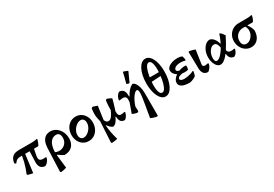

<svg xmlns="http://www.w3.org/2000/svg" viewBox="53 -1906 4731 3317"><g transform="rotate(-30 2418.5 -248.0)"><path d="M25 -282 4 -295 2 -302Q13 -384 57 -421.5Q101 -459 186 -459H439Q500 -459 547 -471L556 -461Q549 -432 538.5 -406.5Q528 -381 515 -356L505 -348H183Q139 -348 113.5 -343.5Q88 -339 70.5 -325Q53 -311 32 -282ZM200 12Q172 7 147 1Q122 -5 98 -13L91 -29Q173 -218 192 -423L255 -416ZM441 10Q384 6 355 -30.5Q326 -67 328 -134L338 -415H435L397 -214Q390 -175 400 -151.5Q410 -128 441 -120.5Q472 -113 527 -119L535 -108Q531 -84 516 -59Q501 -34 481 -15.5Q461 3 441 10Z M629 237 613 223 631 -240Q636 -351 682 -409Q728 -467 811 -467Q860 -467 901 -447Q942 -427 972.5 -392Q1003 -357 1020.5 -309Q1038 -261 1039 -205Q1039 -103 982.5 -46Q926 11 826 10Q795 -5 768.5 -21.5Q742 -38 719 -58L670 -23V-140Q713 -104 762 -98Q811 -92 854 -111Q897 -130 923.5 -170Q950 -210 950 -265Q950 -314 930 -340Q910 -366 871 -366Q819 -366 781.5 -333.5Q744 -301 725 -239.5Q706 -178 705 -92L740 213Q711 222 683.5 228Q656 234 629 237Z M1312 12Q1251 12 1203.5 -18.5Q1156 -49 1128.5 -102Q1101 -155 1101 -224Q1101 -295 1129.5 -350.5Q1158 -406 1208 -438Q1258 -470 1321 -470Q1382 -470 1429 -439.5Q1476 -409 1503.5 -356.5Q1531 -304 1531 -234Q1531 -164 1502.5 -108Q1474 -52 1425 -20Q1376 12 1312 12ZM1266 -83Q1297 -83 1328 -100.5Q1359 -118 1384.5 -146Q1410 -174 1425 -209.5Q1440 -245 1440 -280Q1440 -322 1419.5 -348Q1399 -374 1363 -374Q1333 -374 1302.5 -357Q1272 -340 1246 -311.5Q1220 -283 1204.5 -248Q1189 -213 1189 -178Q1189 -135 1210 -109Q1231 -83 1266 -83Z M1795 6Q1739 -22 1707 -76L1659 -51L1703 -196Q1719 -153 1736 -134.5Q1753 -116 1775 -116Q1813 -116 1844 -154Q1875 -192 1904 -261Q1904 -316 1907.5 -363.5Q1911 -411 1916 -449L1939 -468Q1965 -460 1987 -449.5Q2009 -439 2030 -425Q2005 -328 1980.5 -252Q1956 -176 1931 -117L1918 -123Q1898 -78 1877.5 -49.5Q1857 -21 1836.5 -7.5Q1816 6 1795 6ZM1643 239 1627 228 1655 -272 1664 -143Q1644 -208 1634.5 -256.5Q1625 -305 1626 -351.5Q1627 -398 1636 -455L1656 -468H1670L1749 -441L1698 -72Q1703 3 1717.5 75.5Q1732 148 1754 223Q1731 229 1701.5 233Q1672 237 1643 239ZM2034 9Q1980 9 1954.5 -21.5Q1929 -52 1925 -124L1920 -249L1967 -278L1965 -200Q1964 -156 1975.5 -133Q1987 -110 2015.5 -107.5Q2044 -105 2095 -118L2104 -108Q2097 -72 2080 -42.5Q2063 -13 2034 9Z M2551 235Q2515 231 2484.5 221.5Q2454 212 2424 197Q2435 131 2445 71Q2455 11 2464.5 -41.5Q2474 -94 2480 -137.5Q2486 -181 2490 -213Q2494 -245 2494 -263Q2494 -301 2486.5 -318.5Q2479 -336 2464 -336Q2444 -336 2419 -312.5Q2394 -289 2369 -248.5Q2344 -208 2323 -156Q2302 -104 2288 -48L2290 7Q2263 5 2237.5 -2.5Q2212 -10 2185 -22L2287 -308L2304 -305Q2334 -363 2369.5 -403Q2405 -443 2451 -467Q2483 -464 2507.5 -430.5Q2532 -397 2546.5 -342Q2561 -287 2561 -218V224ZM2290 7 2245 -24 2257 -260Q2261 -316 2227 -332Q2193 -348 2121 -330L2111 -343Q2118 -383 2136.5 -414Q2155 -445 2187 -466Q2240 -466 2267.5 -433Q2295 -400 2296 -331L2308 -9ZM2407 -504 2363 -519Q2378 -571 2391.5 -622.5Q2405 -674 2416 -727L2426 -731L2500 -703L2505 -692L2421 -507Z M2847 9Q2795 9 2754.5 -37Q2714 -83 2690.5 -164Q2667 -245 2667 -348Q2667 -432 2681.5 -502.5Q2696 -573 2722.5 -625Q2749 -677 2785 -706Q2821 -735 2864 -735Q2916 -735 2956 -689.5Q2996 -644 3019 -563.5Q3042 -483 3042 -380Q3042 -296 3027.5 -225Q3013 -154 2986.5 -101.5Q2960 -49 2924.5 -20Q2889 9 2847 9ZM2822 -79Q2852 -76 2876.5 -108.5Q2901 -141 2919.5 -206Q2938 -271 2948 -365Q2958 -451 2953.5 -513Q2949 -575 2933 -610Q2917 -645 2890 -648Q2860 -652 2835.5 -619Q2811 -586 2793 -521Q2775 -456 2764 -362Q2755 -276 2759 -213.5Q2763 -151 2779 -117Q2795 -83 2822 -79ZM2743 -311 2749 -415H2947L2967 -434V-344L2767 -332Z M3332 10Q3229 10 3176.5 -18Q3124 -46 3124 -98Q3124 -128 3140 -156Q3156 -184 3184.5 -208Q3213 -232 3249.5 -249.5Q3286 -267 3327 -276Q3368 -285 3410 -283L3419 -275Q3420 -257 3418.5 -238.5Q3417 -220 3412 -201Q3368 -202 3329 -198.5Q3290 -195 3260 -187Q3230 -179 3213 -166.5Q3196 -154 3196 -138Q3196 -117 3219 -105.5Q3242 -94 3279 -94Q3308 -94 3341 -99.5Q3374 -105 3407.5 -115.5Q3441 -126 3469 -141L3478 -135Q3476 -112 3470.5 -89.5Q3465 -67 3455 -43Q3428 -24 3396.5 -10Q3365 4 3332 10ZM3341 -190Q3301 -190 3263 -202Q3225 -214 3195 -234.5Q3165 -255 3147.5 -282.5Q3130 -310 3130 -340Q3130 -377 3159 -405Q3188 -433 3237.5 -449.5Q3287 -466 3346 -466Q3371 -466 3394.5 -462Q3418 -458 3440 -448Q3448 -428 3452.5 -408Q3457 -388 3459 -366L3449 -359Q3408 -373 3356 -373Q3319 -373 3288 -364Q3257 -355 3239 -339Q3221 -323 3221 -301Q3221 -280 3252 -267Q3283 -254 3338 -252L3412 -201Q3395 -195 3377.5 -192.5Q3360 -190 3341 -190Z M3694 9Q3580 9 3577 -134L3571 -458L3584 -467Q3615 -463 3643 -455.5Q3671 -448 3699 -436L3659 -167Q3654 -129 3678.5 -119.5Q3703 -110 3765 -124L3773 -109Q3757 -35 3694 9Z M3944 7Q3909 7 3880 -21.5Q3851 -50 3833.5 -98.5Q3816 -147 3816 -205Q3816 -277 3840.5 -335Q3865 -393 3905 -428.5Q3945 -464 3994 -464Q4038 -453 4071 -411.5Q4104 -370 4117 -311H4170L4098 -208Q4087 -283 4068.5 -318Q4050 -353 4012 -353Q3978 -353 3947.5 -326Q3917 -299 3898 -254Q3879 -209 3879 -157Q3879 -82 3922 -82Q3944 -82 3971.5 -101.5Q3999 -121 4028 -156.5Q4057 -192 4086 -239.5Q4115 -287 4141 -345Q4167 -403 4188 -466L4201 -470Q4222 -453 4238 -433.5Q4254 -414 4270 -389Q4204 -256 4146 -168Q4088 -80 4038 -36.5Q3988 7 3944 7ZM4217 6Q4170 4 4143.5 -24.5Q4117 -53 4113 -106L4091 -118L4146 -218L4145 -192Q4142 -136 4176 -118Q4210 -100 4285 -115L4292 -105Q4275 -25 4217 6Z M4554 12Q4495 12 4446.5 -20Q4398 -52 4369.5 -106Q4341 -160 4341 -227Q4341 -294 4371 -346.5Q4401 -399 4452 -429Q4503 -459 4569 -459H4711Q4751 -459 4777.5 -461.5Q4804 -464 4826 -470L4837 -461Q4829 -428 4819.5 -403.5Q4810 -379 4796 -358L4785 -350H4594Q4546 -351 4508 -329Q4470 -307 4448 -269.5Q4426 -232 4426 -184Q4426 -135 4448.5 -108.5Q4471 -82 4510 -82Q4550 -82 4585 -107Q4620 -132 4642 -173.5Q4664 -215 4664 -264Q4664 -297 4650 -326.5Q4636 -356 4612 -371L4703 -376L4682 -342Q4704 -317 4719.5 -285.5Q4735 -254 4745 -218Q4745 -149 4721.5 -97.5Q4698 -46 4655 -17Q4612 12 4554 12Z"/></g></svg>

Font: Alegreya SemiBold
Style: Regular
Weight: 600
Designer: Juan Pablo del Peral
Foundry: Huerta Tipografica
Version: Version 2.009